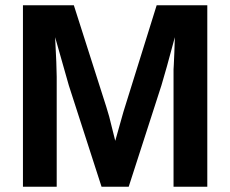

<svg xmlns="http://www.w3.org/2000/svg" viewBox="-20 -708 873 728"><path d="M766 0H638V-417V-445Q638 -449 639 -462.5Q640 -476 641 -507.5Q642 -539 643 -567Q608 -436 592 -384L468 0H365L241 -384L189 -567Q195 -454 195 -417V0H67V-688H260L383 -303L394 -266L417 -174L448 -284L574 -688H766Z"/></svg>

Font: Libra Sans
Style: Bold
Weight: 700
Foundry: Context Ltd
Version: Version 1.000